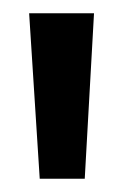

<svg xmlns="http://www.w3.org/2000/svg" viewBox="-20 -710 186 290"><path d="M40 -440 24 -690H122L108 -440Z"/></svg>

Font: Rokkitt
Style: Bold
Weight: 700
Designer: Vernon Adams
Foundry: Vernon Adams
Version: Version 3.103